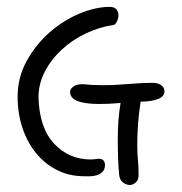

<svg xmlns="http://www.w3.org/2000/svg" viewBox="-20 -521 528 558"><path d="M265.6 -59.6Q277.3 -59.6 281.2 -54.2Q285.2 -48.8 285.2 -40Q284.2 -27.3 277.3 -21Q270.5 -14.6 261.2 -11.7Q252 -8.8 242.2 -8.8Q232.4 -8.8 224.6 -8.8Q181.6 -8.8 146.5 -26.4Q111.3 -43.9 85.4 -75.2Q59.6 -106.4 45.4 -148.9Q31.2 -191.4 31.2 -240.2Q31.2 -295.9 57.6 -343.8Q84 -391.6 124 -426.8Q164.1 -461.9 210.9 -481.4Q257.8 -501 298.8 -501Q312.5 -501 318.4 -493.7Q324.2 -486.3 324.2 -477.5Q324.2 -466.8 319.3 -457.5Q314.5 -448.2 308.6 -448.2Q268.6 -442.4 229.5 -423.8Q190.4 -405.3 159.7 -377Q128.9 -348.6 110.4 -313Q91.8 -277.3 91.8 -237.3Q94.7 -148.4 137.7 -103Q180.7 -57.6 243.2 -57.6Q248 -57.6 253.9 -58.1Q259.8 -58.6 265.6 -59.6ZM326.2 -14.6Q324.2 -36.1 323.2 -61Q322.3 -85.9 322.3 -115.2Q322.3 -144.5 324.2 -170.9Q326.2 -197.3 330.1 -219.7V-221.7Q297.9 -218.8 268.6 -218.8Q183.6 -218.8 183.6 -253.9Q183.6 -262.7 193.4 -269.5Q203.1 -276.4 220.7 -276.4Q247.1 -273.4 276.4 -273.4Q314.5 -273.4 353.5 -276.9Q392.6 -280.3 422.9 -280.3Q439.5 -280.3 448.7 -273.4Q458 -266.6 458 -255.9Q458 -240.2 438.5 -232.9Q418.9 -225.6 388.7 -225.6Q383.8 -194.3 381.3 -162.6Q378.9 -130.9 378.9 -97.7Q378.9 -76.2 380.9 -55.2Q382.8 -34.2 382.8 -12.7Q382.8 2 374.5 9.3Q366.2 16.6 357.4 16.6Q346.7 16.6 336.9 8.8Q327.1 1 326.2 -14.6Z"/></svg>

Font: Hi Melody
Style: Regular
Weight: 400
Designer: YoonDesign Inc.
Foundry: YoonDesign Inc.
Version: Version 3.00